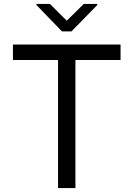

<svg xmlns="http://www.w3.org/2000/svg" viewBox="-20 -953 676 973"><path d="M590.9 -727.3V-649.1H362.2V0H274.1V-649.1H45.5V-727.3ZM233 -933.2 318.2 -848 404.8 -933.2H473V-927.6L342.3 -794H294L164.8 -927.6V-933.2Z"/></svg>

Font: Interface
Style: Regular
Weight: 400
Designer: Rasmus Andersson
Foundry: rsms
Version: Version 1.8